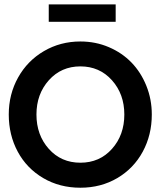

<svg xmlns="http://www.w3.org/2000/svg" viewBox="-20 -866 774 898"><path d="M208 -764V-845.5H521V-764ZM21 -330.5Q21 -425.5 64.8 -503.8Q108.5 -582 185.5 -627Q262.5 -672 356 -672Q427 -672 489 -645.5Q551 -619 595 -573.5Q639 -528 664.5 -464.8Q690 -401.5 690 -330.5Q690 -235 647.8 -156.8Q605.5 -78.5 528.8 -33.2Q452 12 356 12Q259 12 182 -33.2Q105 -78.5 63 -156.5Q21 -234.5 21 -330.5ZM150.5 -330.5Q150.5 -234.5 208.2 -169.8Q266 -105 356 -105Q446 -105 503.8 -169.8Q561.5 -234.5 561.5 -330.5Q561.5 -426 503.5 -490.8Q445.5 -555.5 356 -555.5Q266.5 -555.5 208.5 -490.8Q150.5 -426 150.5 -330.5Z"/></svg>

Font: League Spartan SemiBold
Style: Regular
Weight: 600
Foundry: The League of Moveable Type
Version: Version 2.002